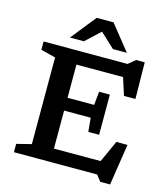

<svg xmlns="http://www.w3.org/2000/svg" viewBox="-137 -1034 1030 1179"><g transform="rotate(15 378.0 -444.5)"><path d="M530 -494V-366V-238.5H461.5L453 -326.5H210V-408H453L461.5 -494ZM688.5 -509 616 -508.5 565 -666.5 610.5 -619H210V-704H586L631 -741H685.5ZM559 -37.5 644 -224 714.5 -223.5 674 38.5H611.5L581.5 0H210V-85H598.5ZM52.5 0V-53L146 -76.5V-627.5L52.5 -651V-704H284V0ZM368.5 -869H398.5L291 -769H202.5L330 -928.5H437L564.5 -769H476Z"/></g></svg>

Font: Newsreader 7pt Medium
Style: Regular
Weight: 500
Designer: Hugues Gentile
Foundry: Production Type
Version: Version 1.003